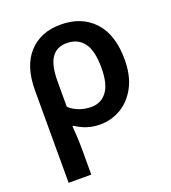

<svg xmlns="http://www.w3.org/2000/svg" viewBox="-143 -658 896 1004"><g transform="rotate(-20 305.5 -156.0)"><path d="M66 240V-274Q66 -409 131.5 -480.5Q197 -552 308 -552Q425 -552 493.5 -478.5Q562 -405 562 -266Q562 -177 529.5 -115.5Q497 -54 443.5 -22Q390 10 327 10Q288 10 254.5 -1Q221 -12 193 -31H186Q188 -10 190 27.5Q192 65 192 101V240ZM314 -92Q369 -92 401 -134.5Q433 -177 433 -266Q433 -363 400 -406.5Q367 -450 305 -450Q249 -450 221 -408.5Q193 -367 193 -278V-137Q216 -115 248 -103.5Q280 -92 314 -92Z"/></g></svg>

Font: Noto Sans SemiBold
Style: Regular
Weight: 600
Designer: Monotype Design Team
Foundry: Monotype Imaging Inc.
Version: Version 2.007